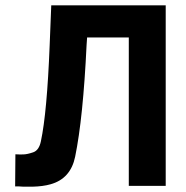

<svg xmlns="http://www.w3.org/2000/svg" viewBox="-20 -700 701 723"><path d="M465 0V-559H308L306 -530Q293 -256 263 -110Q246 -27 170 -6Q142 2 102 3H68L52 2H37L38 -119Q54 -118 68.5 -118.5Q83 -119 105 -126.5Q127 -134 134 -168Q157 -276 167 -529L173 -680H604V0Z"/></svg>

Font: Titillium Web[RUS by Daymarius]
Style: Bold
Weight: 700
Designer: Cyrillization by Daymarius
Foundry: Cyrillization by Daymarius
Version: Version 1.002 September 11, 2018